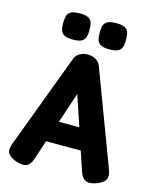

<svg xmlns="http://www.w3.org/2000/svg" viewBox="-133 -993 878 1096"><g transform="rotate(15 306.0 -445.0)"><path d="M588 -96Q598 -71 599 -53Q600 -35 589 -21.5Q578 -8 551 4Q509 21 484.5 12.5Q460 4 447 -33L305 -457L164 -33Q152 3 127.5 11Q103 19 61 3Q33 -9 22 -23Q11 -37 13 -55.5Q15 -74 25 -98L230 -645Q238 -666 259 -678Q280 -690 306 -690Q324 -690 339 -684.5Q354 -679 365 -669Q376 -659 382 -644ZM146 -150 208 -276H403L465 -150ZM416 -750Q377 -750 361 -761.5Q345 -773 341.5 -791Q338 -809 338 -829Q338 -848 341.5 -865.5Q345 -883 361.5 -894Q378 -905 416 -905Q455 -905 471 -894Q487 -883 490.5 -864.5Q494 -846 494 -827Q494 -809 490.5 -791Q487 -773 471 -761.5Q455 -750 416 -750ZM200 -750Q161 -750 145 -761.5Q129 -773 125.5 -791Q122 -809 122 -829Q123 -848 126 -865.5Q129 -883 145.5 -894Q162 -905 201 -905Q239 -905 255 -894Q271 -883 274.5 -864.5Q278 -846 278 -827Q278 -809 274.5 -791Q271 -773 255 -761.5Q239 -750 200 -750Z"/></g></svg>

Font: Fredoka SemiCondensed SemiBold
Style: Regular
Weight: 600
Width: 4
Designer: Ben Nathan
Foundry: Milena B. Brandão, Ben Nathan
Version: Version 2.001